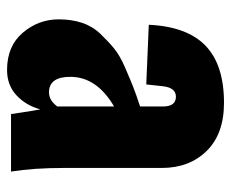

<svg xmlns="http://www.w3.org/2000/svg" viewBox="-74 -554 640 531"><g transform="rotate(90 245.5 -289.0)"><path d="M174 11Q108 11 71 -32.5Q34 -76 34 -132Q34 -167 43.5 -196Q53 -225 74 -247Q95 -269 114.5 -285Q134 -301 167.5 -315.5Q201 -330 220 -337.5Q239 -345 275 -357V-420Q275 -456 248 -456Q223 -456 219 -420L214 -374L49 -381Q54 -487 107 -538Q160 -589 265 -589Q351 -589 398 -541Q445 -493 445 -417V-146Q445 -62 455 0H296Q284 -80 283 -81Q272 -41 244 -15Q216 11 174 11ZM236 -105Q258 -105 275 -128V-285Q193 -237 193 -164Q193 -105 236 -105Z"/></g></svg>

Font: Oswald Heavy
Style: Regular
Weight: 400
Designer: Vernon Adams
Foundry: Vernon Adams
Version: Version 4.101